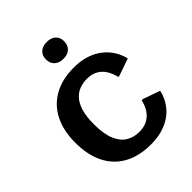

<svg xmlns="http://www.w3.org/2000/svg" viewBox="-264 -1125 1288 1288"><g transform="rotate(-45 380.5 -480.5)"><path d="M410.6 9.8Q301.3 9.8 222.7 -33Q144 -75.7 102.3 -158Q60.5 -240.2 60.5 -357.4Q60.5 -472.7 102.3 -554Q144 -635.3 222.2 -678.5Q300.3 -721.7 409.7 -721.7Q468.3 -721.7 514.2 -708.5Q560.1 -695.3 594.2 -672.9Q628.4 -650.4 652.1 -622.6Q675.8 -594.7 689.7 -565.2Q703.6 -535.6 709.5 -508.8L588.4 -466.3H576.2Q567.4 -506.3 547.9 -538.1Q528.3 -569.8 496.3 -587.9Q464.4 -606 418.5 -606Q382.8 -606 350.1 -594.5Q317.4 -583 291.7 -554.9Q266.1 -526.9 251.2 -478.8Q236.3 -430.7 236.3 -357.4Q236.3 -265.6 259.3 -210.2Q282.2 -154.8 323 -129.9Q363.8 -105 416 -105Q462.4 -105 495.1 -123Q527.8 -141.1 547.9 -172.6Q567.9 -204.1 576.7 -244.1H588.9L710 -201.7Q704.1 -173.8 690.4 -144.5Q676.8 -115.2 653.8 -87.6Q630.9 -60.1 596.9 -38.1Q563 -16.1 516.8 -3.2Q470.7 9.8 410.6 9.8ZM402.8 -811.5Q362.8 -811.5 339.6 -833.3Q316.4 -855 316.4 -893.1Q316.4 -929.2 339.6 -950.2Q362.8 -971.2 402.8 -971.2Q443.4 -971.2 466.3 -950.2Q489.3 -929.2 489.3 -893.1Q489.3 -855 466.3 -833.3Q443.4 -811.5 402.8 -811.5Z"/></g></svg>

Font: Comme
Style: Bold
Weight: 700
Version: Version 1.000;gftools[0.9.27]